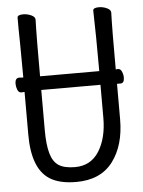

<svg xmlns="http://www.w3.org/2000/svg" viewBox="-52 -751 605 811"><g transform="rotate(-5 250.0 -345.5)"><path d="M239 18Q168 18 127 -8Q54 -54 54 -198V-380L41 -379Q29 -379 24 -392Q19 -405 19 -418Q19 -442 37 -442L54 -441Q53 -628 52 -648V-695Q52 -707 77 -707Q94 -707 110.5 -699.5Q127 -692 127 -680L126 -639Q125 -620 125 -440H376Q376 -595 373 -697Q373 -709 398 -709Q415 -709 431.5 -701.5Q448 -694 448 -682L447 -645Q446 -628 446 -441L455 -442Q466 -442 471.5 -429.5Q477 -417 477 -404Q477 -380 461 -380H446V-230Q446 -119 394 -50.5Q342 18 239 18ZM239 -45Q306 -45 341 -100.5Q376 -156 376 -242V-382H125V-210Q125 -150 135.5 -113Q146 -76 170 -60.5Q194 -45 239 -45Z"/></g></svg>

Font: LXGW WenKai Mono Lite
Style: Regular
Weight: 400
Monospace: yes
Designer: LXGW / Fontworks Inc.
Foundry: LXGW / Fontworks Inc.
Version: Version 1.520; June 14, 2025